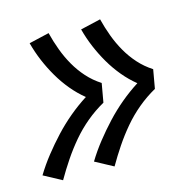

<svg xmlns="http://www.w3.org/2000/svg" viewBox="-82 -671 664 670"><g transform="rotate(-15 250.0 -335.5)"><path d="M252 -81 187 -116Q207 -149 231.5 -180Q256 -211 283 -240Q310 -269 340.5 -294.5Q371 -320 404 -341Q378 -362 356 -388.5Q334 -415 316.5 -445Q299 -475 285.5 -507Q272 -539 263 -573L336 -590Q344 -558 355.5 -527Q367 -496 383 -468Q399 -440 420.5 -416Q442 -392 470 -374L458 -306Q424 -287 394 -262Q364 -237 339 -207.5Q314 -178 292.5 -146Q271 -114 252 -81ZM66 -81 1 -116Q21 -149 45.5 -180Q70 -211 97 -240Q124 -269 154.5 -294.5Q185 -320 218 -341Q192 -362 170 -388.5Q148 -415 130.5 -445Q113 -475 99.5 -507Q86 -539 77 -573L150 -590Q158 -558 169.5 -527Q181 -496 197 -468Q213 -440 234.5 -416Q256 -392 284 -374L272 -306Q238 -287 208 -262Q178 -237 153 -207.5Q128 -178 106.5 -146Q85 -114 66 -81Z"/></g></svg>

Font: Iosevka Algr
Style: Italic
Weight: 400
Italic angle: -9°
Monospace: yes
Designer: Belleve Invis
Foundry: Belleve Invis
Version: Version 26.0.2; ttfautohint (v1.8.3)